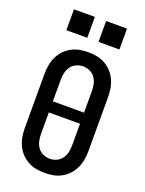

<svg xmlns="http://www.w3.org/2000/svg" viewBox="-174 -1032 849 1123"><g transform="rotate(20 250.0 -471.0)"><path d="M250 8Q223 8 196 3Q169 -2 145 -15.5Q121 -29 102.5 -49Q84 -69 72.5 -94Q61 -119 56.5 -146Q52 -173 52 -200V-535Q52 -562 56.5 -589Q61 -616 72.5 -641Q84 -666 102.5 -686Q121 -706 145 -719.5Q169 -733 196 -738Q223 -743 250 -743Q277 -743 304 -738Q331 -733 355 -719.5Q379 -706 397.5 -686Q416 -666 427.5 -641Q439 -616 443.5 -589Q448 -562 448 -535V-200Q448 -173 443.5 -146Q439 -119 427.5 -94Q416 -69 397.5 -49Q379 -29 355 -15.5Q331 -2 304 3Q277 8 250 8ZM153 -402H347V-535Q347 -557 342.5 -578.5Q338 -600 325.5 -618Q313 -636 292.5 -645.5Q272 -655 250 -655Q228 -655 207.5 -645.5Q187 -636 174.5 -618Q162 -600 157.5 -578.5Q153 -557 153 -535ZM250 -80Q272 -80 292.5 -89.5Q313 -99 325.5 -117Q338 -135 342.5 -156.5Q347 -178 347 -200V-333H153V-200Q153 -178 157.5 -156.5Q162 -135 174.5 -117Q187 -99 207.5 -89.5Q228 -80 250 -80ZM415 -820H285V-950H415ZM215 -820H85V-950H215Z"/></g></svg>

Font: Iosevka SS04 Semibold
Style: Regular
Weight: 600
Monospace: yes
Designer: Belleve Invis
Foundry: Belleve Invis
Version: Version 19.0.0; ttfautohint (v1.8.4)